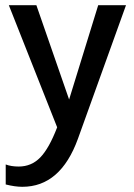

<svg xmlns="http://www.w3.org/2000/svg" viewBox="-20 -520 516 739"><path d="M465 -500 280 14Q213 199 66 199Q38 199 2 190V113Q23 121 52 121Q101 121 135 86Q169 51 200 -30L14 -500H120L246 -137L358 -500Z"/></svg>

Font: Sarabun Medium
Style: Regular
Weight: 500
Designer: Suppakit Chalermlarp | Katatrad Co.,Ltd.
Foundry: Cadson Demak Co.,Ltd.
Version: Version 1.000; ttfautohint (v1.6)